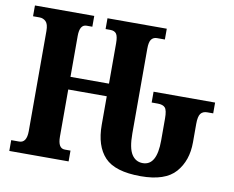

<svg xmlns="http://www.w3.org/2000/svg" viewBox="-79 -816 1131 928"><g transform="rotate(10 487.0 -352.0)"><path d="M666 10Q786 10 836.5 -47.5Q887 -105 887 -195V-285Q887 -322 897.5 -336Q908 -350 930 -350H959V-403H657V-350H687Q712 -350 723 -338Q734 -326 734 -285V-177Q734 -54 665 -54Q630 -54 610.5 -84.5Q591 -115 591 -186V-602Q591 -636 601 -648.5Q611 -661 628 -661H667V-714H376V-661H399Q420 -661 429 -648.5Q438 -636 438 -602V-404H249V-605Q249 -661 283 -661H311V-714H20V-661H52Q70 -661 83 -648.5Q96 -636 96 -602V-111Q96 -53 59 -53H20V0H311V-53H283Q249 -53 249 -111V-342H438V-202Q438 -98 489 -44Q540 10 666 10Z"/></g></svg>

Font: Noto Serif ExtraCondensed Extra
Style: Regular
Weight: 800
Width: 3
Designer: Monotype Design Team
Foundry: Monotype Imaging Inc.
Version: Version 1.002